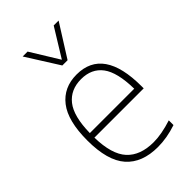

<svg xmlns="http://www.w3.org/2000/svg" viewBox="-245 -891 982 982"><g transform="rotate(-45 246.0 -399.5)"><path d="M446.5 -255H90Q92.5 -132 142.2 -78Q192 -24 288 -24Q345 -24 421.5 -48.5V-14.5Q351.5 9 286 9Q172 9 113 -57.8Q54 -124.5 54 -270Q54 -412 107 -480Q160 -548 253.5 -548Q446.5 -548 446.5 -270ZM90 -288H411Q409 -408.5 369 -461.8Q329 -515 253.5 -515Q177 -515 134.5 -461.5Q92 -408 90 -288ZM348.5 -808H384L273 -632H235L124 -808H159.5L254 -654.5Z"/></g></svg>

Font: Encode Sans Thin
Style: Regular
Weight: 250
Designer: Multiple Designers
Foundry: Impallari Type
Version: Version 2.000